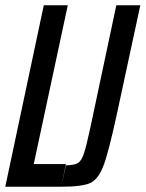

<svg xmlns="http://www.w3.org/2000/svg" viewBox="-26 -708 552 728"><path d="M-6 0 140 -688H231L102 -86H224L206 0ZM317 -226 415 -688H506L419 -284Q387 -135 367 -81.5Q347 -28 316 -14Q285 0 206 0L224 -81Q256 -82 269 -89.5Q282 -97 291.5 -124Q301 -151 317 -226Z"/></svg>

Font: Saira Ultra Condensed SemiBold
Style: Italic
Weight: 600
Width: 1
Italic angle: -12°
Designer: Hector Gatti with collaboration of the Omnibus-Type team
Foundry: Omnibus-Type
Version: Version 1.001; ttfautohint (v1.8)